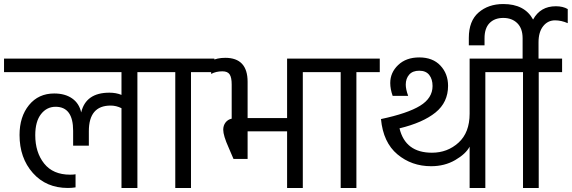

<svg xmlns="http://www.w3.org/2000/svg" viewBox="-42 -933 2838 953"><path d="M756 -642V-575H640V0H561V-396Q535 -409 507 -409Q399 -409 399 -282V-210H321V-284Q321 -403 234 -403Q190 -403 161.5 -366.5Q133 -330 133 -262Q133 -177 177 -121.5Q221 -66 306 -66Q323 -66 333 -68V-3Q315 0 295 0Q187 0 121 -74.5Q55 -149 55 -263Q55 -354 102 -411.5Q149 -469 227 -469Q281 -469 316 -444.5Q351 -420 361 -375Q384 -473 501 -473Q534 -473 561 -462V-575H-22V-642Z M712 -575V-642H1022V-575H906V0H828V-575Z M1383 -347V-642H1577V-575H1461V0H1383V-281H1187V-144H1117L1093 -200Q1066 -260 1066 -289Q1066 -310 1077.5 -325Q1089 -340 1108 -344V-514Q1108 -548 1098 -563.5Q1088 -579 1062 -579Q1030 -579 1006 -566V-631Q1036 -646 1076 -646Q1187 -646 1187 -527V-347Z M1533 -575V-642H1843V-575H1727V0H1649V-575Z M2182 -507Q2182 -425 2119.5 -374.5Q2057 -324 1941 -296Q1970 -175 2102 -175Q2179 -175 2234 -225Q2289 -275 2289 -369V-642H2480V-575H2367V0H2289V-205Q2270 -169 2217.5 -138.5Q2165 -108 2098 -108Q2001 -108 1930.5 -167Q1860 -226 1849 -342Q1981 -370 2043 -408Q2105 -446 2105 -506Q2105 -540 2088.5 -561Q2072 -582 2039 -582Q2006 -582 1989 -562.5Q1972 -543 1972 -513Q1972 -490 1984 -457H1907Q1895 -491 1895 -521Q1895 -573 1934.5 -610.5Q1974 -648 2039 -648Q2106 -648 2144 -607.5Q2182 -567 2182 -507Z M2776 -888V-818Q2744 -832 2713 -832Q2677 -832 2654 -803Q2631 -774 2631 -723V-642H2748V-575H2632V0H2554V-575H2438V-642H2552V-743Q2552 -792 2525.5 -818Q2499 -844 2456 -844Q2413 -844 2388 -818.5Q2363 -793 2363 -743V-708H2285V-745Q2285 -829 2333.5 -871Q2382 -913 2456 -913Q2562 -913 2604 -836Q2640 -902 2717 -902Q2752 -902 2776 -888Z"/></svg>

Font: Hind Regular
Style: Regular
Weight: 400
Designer: Manushi Parikh, Satya Rajpurohit
Foundry: Indian Type Foundry
Version: Version 1.201;PS 1.0;hotconv 1.0.78;makeotf.lib2.5.61930; tt